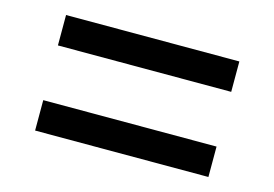

<svg xmlns="http://www.w3.org/2000/svg" viewBox="-61 -655 872 610"><g transform="rotate(15 375.0 -350.0)"><path d="M90 -540H660V-440H90ZM90 -260H660V-160H90Z"/></g></svg>

Font: Martian Mono Custom sWd Rg
Style: Regular
Weight: 400
Width: 6
Monospace: yes
Designer: Alex Havermale
Foundry: Evil Martians
Version: Version 1.000